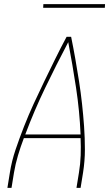

<svg xmlns="http://www.w3.org/2000/svg" viewBox="-20 -914 540 934"><path d="M16 0 28 -74Q37 -131 56 -187Q75 -243 97 -299Q119 -355 144 -409.5Q169 -464 195.5 -518.5Q222 -573 248.5 -627Q275 -681 304 -735H326Q337 -681 346.5 -627Q356 -573 364.5 -518.5Q373 -464 379 -409.5Q385 -355 389 -299Q393 -243 393 -187Q393 -131 384 -74L372 0H352L364 -74Q371 -116 372.5 -158Q374 -200 372 -242H96Q80 -200 67.5 -158Q55 -116 48 -74L36 0ZM103 -260H372Q367 -375 350 -487Q333 -599 312 -709Q254 -599 200 -487Q146 -375 103 -260ZM190 -876 191 -894H491L490 -876Z"/></svg>

Font: Iosevka Term Curly Thin
Style: Italic
Weight: 100
Italic angle: -9°
Designer: Belleve Invis
Foundry: Belleve Invis
Version: Version 32.3.0